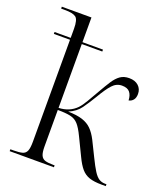

<svg xmlns="http://www.w3.org/2000/svg" viewBox="-139 -855 819 950"><g transform="rotate(20 270.0 -380.0)"><path d="M24 0V-10H41Q70 -10 86.5 -14.5Q103 -19 109.5 -34.5Q116 -50 116 -83V-620H31V-630H116V-678Q116 -726 100 -738Q84 -750 41 -750H22V-760H178V-630H286V-620H178V-284Q235 -286 271 -323Q286 -339 301.5 -365.5Q317 -392 337 -427Q358 -464 374.5 -489.5Q391 -515 410 -528.5Q429 -542 457 -542Q488 -542 506 -525.5Q524 -509 524 -483Q524 -463 515 -451.5Q506 -440 491 -437Q490 -464 477.5 -479.5Q465 -495 436 -495Q407 -495 385.5 -471.5Q364 -448 336 -400Q312 -360 290.5 -330Q269 -300 229 -283Q276 -282 305 -272.5Q334 -263 353 -244Q372 -225 388 -194L428 -113Q448 -72 462 -50Q476 -28 490 -19Q504 -10 523 -10H530V0H508Q468 0 443 -8.5Q418 -17 400.5 -37.5Q383 -58 366 -94L321 -187Q303 -225 286.5 -243.5Q270 -262 245 -267.5Q220 -273 178 -273V-81Q178 -49 185 -34Q192 -19 207.5 -14.5Q223 -10 250 -10H257V0Z"/></g></svg>

Font: Noto Serif Display SemiCondensed Light
Style: Regular
Weight: 300
Width: 4
Designer: Monotype Design Team
Foundry: Monotype Imaging Inc.
Version: Version 2.009